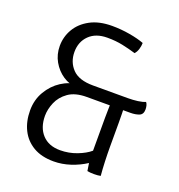

<svg xmlns="http://www.w3.org/2000/svg" viewBox="-128 -802 858 921"><g transform="rotate(20 300.5 -341.5)"><path d="M478 -395Q503.5 -395 527.8 -398.2Q552 -401.5 566 -408Q571.5 -401.5 573.8 -391.5Q576 -381.5 576 -373Q576 -347.5 557.2 -340.2Q538.5 -333 513 -333H291Q232 -333 197.5 -308.5Q163 -284 148 -248.5Q133 -213 133 -180Q133 -120 165.8 -84.5Q198.5 -49 257 -49Q301.5 -49 342 -64.5Q382.5 -80 407 -101V-269Q407 -288 407.8 -316.2Q408.5 -344.5 409 -364H475Q476 -344.5 476.5 -316Q477 -287.5 477 -270V-146Q477 -110.5 478.5 -71.5Q480 -32.5 483 0Q469.5 3 449 3Q428.5 3 415 0L409 -39Q374 -16 331.5 -2Q289 12 246 12Q184 12 142 -12.8Q100 -37.5 78.5 -80.8Q57 -124 57 -180Q57 -234 82.5 -277.2Q108 -320.5 147.8 -346.2Q187.5 -372 230 -373V-359Q191.5 -360.5 158.5 -382.5Q125.5 -404.5 105.2 -440.2Q85 -476 85 -519Q85 -566 108.5 -606Q132 -646 177.5 -670.5Q223 -695 289 -695Q335 -695 379.5 -687.2Q424 -679.5 454 -668Q454 -653 449 -636.2Q444 -619.5 434 -609Q401 -619 365.5 -626.5Q330 -634 287 -634Q228 -634 194.5 -601Q161 -568 161 -516Q161 -464.5 194.2 -429.8Q227.5 -395 300 -395Z"/></g></svg>

Font: Signika Negative Light Light
Style: Regular
Weight: 300
Version: Version 2.001